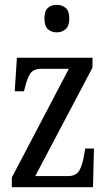

<svg xmlns="http://www.w3.org/2000/svg" viewBox="-20 -775 448 795"><path d="M29 0V-40L265 -490H152Q118 -490 105 -470Q92 -450 83 -411L79 -397H41L50 -536H363V-495L126 -46H262Q294 -46 307.5 -67.5Q321 -89 328 -132L333 -160H369L365 0ZM215 -641Q193 -641 178.5 -654Q164 -667 164 -698Q164 -730 178.5 -742.5Q193 -755 215 -755Q236 -755 251.5 -742.5Q267 -730 267 -698Q267 -667 251.5 -654Q236 -641 215 -641Z"/></svg>

Font: Noto Serif Bengali ExtraCondensed
Style: Regular
Weight: 400
Width: 2
Designer: Juan Bruce, Universal Thirst, Indian Type Foundry and the Monotype Design Team.
Foundry: Monotype Imaging Inc.
Version: Version 2.003; ttfautohint (v1.8.4.7-5d5b)